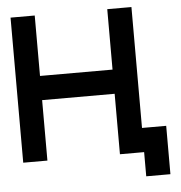

<svg xmlns="http://www.w3.org/2000/svg" viewBox="-56 -756 874 927"><g transform="rotate(-5 381.0 -293.0)"><path d="M146.5 -293V0H29.3V-703.1H146.5V-410.2H498V-703.1H615.2V-117.2H732.4V117.2H615.2V0H498V-293Z"/></g></svg>

Font: Gerhaus
Style: Regular
Weight: 400
Designer: GGBotNet
Foundry: GGBotNet
Version: 1.01